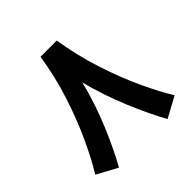

<svg xmlns="http://www.w3.org/2000/svg" viewBox="-175 -787 957 957"><g transform="rotate(-45 303.0 -308.5)"><path d="M246 -641.9Q226.2 -515.5 188.3 -400Q150.4 -284.4 106.3 -190.2Q62.3 -96.1 23.4 -33.4L132 25.4Q153.1 -12.7 176.6 -60.9Q200 -109.1 223.3 -164.8Q246.7 -220.6 267.2 -281.3Q287.8 -342 303.2 -404.9Q317 -346.7 337.5 -286.6Q358.1 -226.5 381.7 -169.2Q405.4 -112 429.3 -62.2Q453.3 -12.4 474.4 25.4L583 -33.4Q544.3 -96.1 500.2 -190.2Q456.1 -284.4 418.4 -400Q380.8 -515.5 360.4 -641.9Z"/></g></svg>

Font: Vazirmatn
Style: Regular
Weight: 400
Designer: Saber Rastikerdar
Foundry: Saber Rastikerdar
Version: Version 33.003;September 2, 2022;FontCreator 14.0.0.2862 64-